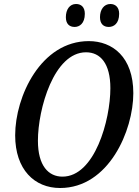

<svg xmlns="http://www.w3.org/2000/svg" viewBox="-20 -931 698 962"><path d="M525 -796C550 -796 577 -813 577 -862C577 -895 558 -911 533 -911C501 -911 481 -883 481 -845C481 -812 498 -796 525 -796ZM354 -796C378 -796 405 -813 405 -862C405 -895 387 -911 361 -911C329 -911 310 -883 310 -845C310 -812 327 -796 354 -796ZM281 11C525 11 648 -277 648 -464C648 -645 544 -725 425 -725C185 -725 56 -448 56 -253C56 -81 153 11 281 11ZM293 -46C223 -46 170 -100 170 -226C170 -385 250 -669 411 -669C483 -669 533 -613 533 -489C533 -330 455 -46 293 -46Z"/></svg>

Font: Noto Serif Condensed Medium
Style: Italic
Weight: 500
Width: 3
Italic angle: -12°
Designer: Monotype Design Team
Foundry: Monotype Imaging Inc.
Version: Version 2.013